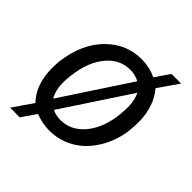

<svg xmlns="http://www.w3.org/2000/svg" viewBox="-179 -718 911 911"><g transform="rotate(45 277.0 -262.5)"><path d="M311.5 -539.1Q361.8 -538.1 406.2 -517.1L456.1 -589.8L520.5 -589.4L450.2 -488.3Q503.9 -424.8 507.3 -328.1Q508.3 -301.3 504.4 -259.3Q495.1 -183.1 456.3 -118.9Q417.5 -54.7 358.9 -21.5Q300.3 11.7 231 10.7Q187.5 9.8 142.1 -7.3L92.3 65.4L27.8 64.9L96.7 -35.2Q39.1 -95.7 35.6 -195.8Q34.7 -225.6 37.6 -254.9L38.6 -262.7Q56.2 -391.1 131.8 -466.1Q207.5 -541 311.5 -539.1ZM121.6 -218.3Q116.7 -153.8 141.6 -109.4L365.7 -450.2Q338.9 -464.4 307.6 -465.3Q231 -467.3 179.9 -400.1Q128.9 -333 121.6 -218.3ZM421.4 -342.3Q419.9 -378.4 404.8 -412.1L182.1 -74.2Q206.5 -63 234.4 -62Q302.7 -60.5 351.8 -114.3Q400.9 -168 416 -259.3Q422.4 -305.7 421.4 -342.3Z"/></g></svg>

Font: TypoPRO Roboto
Style: Italic
Weight: 400
Italic angle: -12°
Designer: Google
Version: Version 2.136; 2016